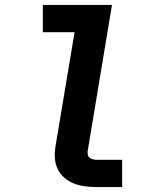

<svg xmlns="http://www.w3.org/2000/svg" viewBox="-20 -755 640 775"><path d="M369 0Q346 0 322.5 -3Q299 -6 278 -14.5Q257 -23 240 -37.5Q223 -52 213 -72.5Q203 -93 201.5 -116.5Q200 -140 204 -164L281 -625H153V-735H432L334 -146Q333 -138 334.5 -130.5Q336 -123 341.5 -118.5Q347 -114 354.5 -112Q362 -110 369 -110H473V0Z"/></svg>

Font: Iosevka Curly XBdEx
Style: Italic
Weight: 800
Width: 7
Italic angle: -9°
Monospace: yes
Designer: Belleve Invis
Foundry: Belleve Invis
Version: Version 11.1.0; ttfautohint (v1.8.3)